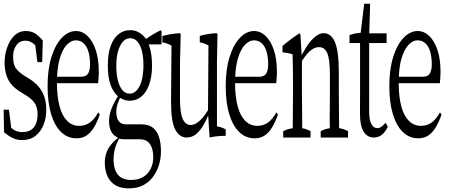

<svg xmlns="http://www.w3.org/2000/svg" viewBox="-21 -769 2490 1060"><path d="M1.5 -38.6Q0.5 -95.7 -1 -163.6H28.3Q34.7 -107.9 41 -62.5Q49.8 -55.7 57.1 -51.3Q77.1 -39.6 103.5 -39.6Q103.5 -40 104.5 -40Q131.8 -40 150.4 -52Q168.9 -64 177.7 -86.7Q186.5 -109.4 186.5 -136.7Q186.5 -176.8 169.7 -200.9Q152.8 -225.1 119.1 -244.6Q103 -254.4 86.9 -264.6Q61.5 -280.8 43 -302.2Q4.4 -345.7 4.4 -424.8Q4.4 -466.3 17.6 -503.9Q30.8 -545.4 57.1 -571.3Q83.5 -597.7 121.6 -597.7Q148.4 -597.7 171.4 -585.4Q193.8 -570.8 215.3 -544.9Q213.9 -481.9 211.9 -425.8H185.5Q179.7 -467.3 173.8 -519Q173.3 -514.6 172.4 -520.5Q147.9 -544.4 121.1 -544.4Q85.9 -544.4 68.4 -517.6Q51.3 -494.1 51.3 -456.1Q51.3 -414.6 66.2 -392.8Q81.1 -371.1 117.7 -348.1Q127.4 -341.3 139.2 -335Q173.3 -314 194.6 -287.6Q215.8 -261.2 225.1 -230.7Q234.4 -200.2 234.4 -162.6Q234.4 -117.7 219.2 -79.8Q204.1 -42 174.8 -18.8Q145.5 4.4 101.6 4.4Q73.2 4.4 50 -6.6Q26.9 -17.6 1.5 -38.6Z M397.9 -597.7Q433.6 -597.7 461.9 -570.6Q490.2 -543.5 507.3 -493.7Q524.4 -443.8 524.4 -371.6Q524.4 -351.6 522.9 -335.9Q521.5 -320.3 520.5 -309.6H293.5V-304.7Q293.9 -232.9 308.1 -180.9Q322.3 -128.9 349.9 -101.6Q377.4 -74.2 416 -74.2Q450.7 -74.2 477.1 -93.8Q501 -111.8 520.5 -147.5Q524.9 -146.5 529.8 -135.7Q516.1 -96.7 498.8 -67.4Q481.4 -38.1 458 -21.7Q434.6 -5.4 400.4 -5.4Q353 -5.4 317.1 -39.3Q281.2 -73.2 261.5 -137.9Q241.7 -202.6 241.7 -294.4Q241.7 -386.2 263.2 -454.8Q284.7 -523.4 320.6 -560.5Q356.4 -597.7 397.9 -597.7ZM294.4 -350.6V-345.2H425.3Q456.5 -345.2 466.8 -365.7Q476.1 -384.8 476.1 -412.6Q476.1 -454.6 467 -484.6Q458 -514.6 440.2 -530.5Q422.4 -546.4 397.2 -546.4Q372.1 -546.4 348.1 -522Q324.2 -497.6 308.6 -444.8Q297.4 -407.2 294.4 -350.6Z M697.8 -558.1Q673.8 -558.1 656.5 -537.8Q639.2 -517.6 630.1 -483.6Q621.1 -449.7 621.1 -405Q621.1 -360.4 629.6 -325.9Q638.2 -291.5 654.3 -271.7Q670.4 -252 694.8 -252Q719.2 -252 736.6 -273.2Q753.9 -294.4 762.5 -329.6Q771 -364.7 771 -408.9Q771 -453.1 762.7 -486.6Q754.4 -520 738 -539.1Q721.7 -558.1 697.8 -558.1ZM565.9 76.2Q580.1 33.7 625.5 -3.9Q628.4 -2.4 631.3 -8.8Q627.9 -6.8 624.5 -12.2Q581.1 -33.2 581.1 -101.6Q581.1 -130.9 592.3 -162.8Q603.5 -194.8 629.9 -237.8Q628.4 -238.8 627 -240.2Q604 -261.7 589.8 -299.3Q574.2 -342.8 574.2 -407.2Q574.2 -471.7 589.8 -514.9Q605.5 -558.1 633.8 -580.6Q662.1 -602.5 696.8 -602.5Q717.3 -602.5 734.1 -595.7Q751 -588.9 765.6 -576.2Q774.9 -567.9 782.2 -557.1Q783.7 -560.1 785.2 -553.7Q825.2 -582.5 864.7 -601.1Q868.2 -602.5 871.1 -593.8Q871.1 -563 871.1 -523.9H800.3Q801.3 -523.4 802.2 -517.1Q818.4 -471.7 818.4 -407.7Q818.4 -345.2 802.2 -301.3Q786.1 -257.3 758.5 -235.1Q731 -212.9 695.8 -212.9Q668.9 -212.9 646.5 -226.1Q644 -227.1 641.6 -228.5Q632.8 -209.5 628.9 -196.8Q621.1 -174.3 621.1 -153.3Q621.1 -118.2 634.3 -100.3Q647.5 -82.5 675.3 -82.5H760.3Q797.9 -82.5 821.3 -65.2Q844.7 -47.9 856.2 -14.4Q867.7 19 867.7 67.4Q867.7 106.4 856.2 142.8Q844.7 179.2 822.8 208.5Q800.8 237.8 767.8 254.4Q734.9 271 689.9 271Q645 271 615.7 253.4Q586.4 235.8 572 203.1Q557.6 170.4 557.6 129.9Q557.6 101.1 565.9 76.2ZM636.2 -3.4Q635.3 2.9 634.8 0Q617.2 32.2 610.4 65.4Q606 85.9 606 110.8Q606 150.4 617.7 176Q629.4 201.7 651.4 213.1Q673.3 224.6 701.7 224.6Q742.2 224.6 769.8 207.8Q797.4 190.9 811.3 162.1Q825.2 133.3 825.2 98.1Q825.2 55.7 808.1 28.3Q790.5 0 749.5 0H667.5Q652.8 0 636.2 -3.4Z M923.3 -208V-214.8Q924.3 -370.6 925.8 -517.1Q900.9 -531.2 875.5 -535.2Q875.5 -557.6 875.5 -570.3Q923.8 -583 971.7 -585.9Q974.1 -587.4 976.6 -578.6Q974.6 -506.8 972.7 -424.8Q972.7 -330.1 972.7 -225.6Q972.7 -146.5 987.3 -113.8Q1002 -79.1 1031.2 -79.1Q1048.8 -79.1 1065.9 -90.3Q1096.2 -109.9 1127.4 -160.6Q1128.4 -344.2 1129.9 -518.1Q1105 -531.7 1082 -535.2Q1082 -557.6 1082 -570.8Q1127.4 -583.5 1174.3 -585.9Q1176.8 -586.9 1179.7 -578.6Q1178.2 -506.8 1176.8 -424.8Q1176.8 -252.9 1176.8 -71.3Q1201.2 -67.9 1225.1 -54.7Q1225.1 -42 1225.1 -19Q1223.1 -19 1220.7 -19Q1178.7 -19 1136.2 -10.3Q1132.3 -74.7 1128.4 -129.9Q1124.5 -126.5 1120.6 -112.8Q1104.5 -78.6 1087.4 -56.2Q1067.9 -29.8 1048.6 -19.8Q1029.3 -9.8 1009.3 -9.8Q970.2 -9.8 946.8 -53Q923.3 -96.2 923.3 -208Z M1381.3 -597.7Q1417 -597.7 1445.3 -570.6Q1473.6 -543.5 1490.7 -493.7Q1507.8 -443.8 1507.8 -371.6Q1507.8 -351.6 1506.3 -335.9Q1504.9 -320.3 1503.9 -309.6H1276.9V-304.7Q1277.3 -232.9 1291.5 -180.9Q1305.7 -128.9 1333.3 -101.6Q1360.8 -74.2 1399.4 -74.2Q1434.1 -74.2 1460.4 -93.8Q1484.4 -111.8 1503.9 -147.5Q1508.3 -146.5 1513.2 -135.7Q1499.5 -96.7 1482.2 -67.4Q1464.8 -38.1 1441.4 -21.7Q1418 -5.4 1383.8 -5.4Q1336.4 -5.4 1300.5 -39.3Q1264.6 -73.2 1244.9 -137.9Q1225.1 -202.6 1225.1 -294.4Q1225.1 -386.2 1246.6 -454.8Q1268.1 -523.4 1304 -560.5Q1339.8 -597.7 1381.3 -597.7ZM1277.8 -350.6V-345.2H1408.7Q1439.9 -345.2 1450.2 -365.7Q1459.5 -384.8 1459.5 -412.6Q1459.5 -454.6 1450.4 -484.6Q1441.4 -514.6 1423.6 -530.5Q1405.8 -546.4 1380.6 -546.4Q1355.5 -546.4 1331.5 -522Q1307.6 -497.6 1292 -444.8Q1280.8 -407.2 1277.8 -350.6Z M1749.5 -44.9Q1773.9 -58.1 1799.8 -61V-64.9Q1799.8 -76.2 1799.8 -77.1V-77.6Q1799.3 -80.6 1799.3 -110.4Q1799.3 -137.7 1799.8 -170.4Q1800.3 -203.1 1800.3 -257.3Q1800.3 -313 1800.3 -358.9Q1800.3 -442.4 1786.1 -474.6Q1772 -508.8 1740.7 -508.8Q1724.1 -508.8 1708 -500Q1691.9 -491.2 1675.8 -472.7Q1662.1 -457.5 1646 -432.6Q1646 -349.6 1646 -257.3Q1646 -217.8 1647.5 -78.1Q1647.5 -76.2 1647.5 -64.9V-61Q1670.9 -57.6 1693.4 -44.9Q1693.4 -32.2 1693.4 -9.8H1542.5Q1542.5 -32.2 1542.5 -44.9Q1568.8 -58.1 1595.2 -61V-64.9Q1595.7 -166 1596.7 -257.3Q1596.7 -291 1596.7 -314.9Q1596.7 -348.1 1596.2 -372.8Q1595.7 -397.5 1595.5 -419.2Q1595.2 -440.9 1594.2 -468.8Q1566.4 -479 1538.6 -479.5Q1538.6 -502 1538.6 -515.1Q1585 -554.7 1631.3 -584.5Q1634.8 -585.9 1637.7 -577.1Q1641.1 -525.4 1644.5 -463.9Q1648.4 -476.1 1652.8 -479Q1666.5 -505.9 1682.6 -527.3Q1702.6 -554.2 1724.1 -570.1Q1745.6 -585.9 1765.6 -585.9Q1807.1 -585.9 1828.1 -536.6Q1849.6 -485.4 1849.6 -369.1Q1849.6 -318.4 1849.6 -257.3Q1849.6 -216.3 1851.1 -77.1Q1851.1 -75.7 1851.1 -64.9V-61.5Q1875.5 -58.1 1900.4 -44.9Q1900.4 -32.2 1900.4 -9.8H1749.5Q1749.5 -32.2 1749.5 -44.9Z M1966.8 -531.2H1908.7Q1908.7 -558.1 1908.7 -575.2Q1939.5 -586.4 1970.2 -587.9Q1980 -673.3 1989.7 -748.5H2022.5Q2020 -671.4 2017.6 -585H2113.3Q2113.3 -563 2113.3 -531.2H2017.1Q2017.1 -347.7 2017.1 -154.8Q2017.1 -107.9 2028.8 -85.4Q2041 -61.5 2061.5 -61.5Q2074.7 -61.5 2087.4 -71.3Q2097.2 -78.6 2106.9 -90.8Q2113.3 -84.5 2120.1 -68.4Q2111.3 -50.3 2099.4 -36.6Q2087.4 -22.9 2073.5 -16.4Q2059.6 -9.8 2042 -9.8Q2007.8 -9.8 1987.1 -41.5Q1966.3 -73.2 1966.3 -141.6Q1966.3 -197.3 1966.8 -243.2Q1966.8 -392.1 1966.8 -531.2Z M2284.7 -597.7Q2320.3 -597.7 2348.6 -570.6Q2377 -543.5 2394 -493.7Q2411.1 -443.8 2411.1 -371.6Q2411.1 -351.6 2409.7 -335.9Q2408.2 -320.3 2407.2 -309.6H2180.2V-304.7Q2180.7 -232.9 2194.8 -180.9Q2209 -128.9 2236.6 -101.6Q2264.2 -74.2 2302.7 -74.2Q2337.4 -74.2 2363.8 -93.8Q2387.7 -111.8 2407.2 -147.5Q2411.6 -146.5 2416.5 -135.7Q2402.8 -96.7 2385.5 -67.4Q2368.2 -38.1 2344.7 -21.7Q2321.3 -5.4 2287.1 -5.4Q2239.7 -5.4 2203.9 -39.3Q2168 -73.2 2148.2 -137.9Q2128.4 -202.6 2128.4 -294.4Q2128.4 -386.2 2149.9 -454.8Q2171.4 -523.4 2207.3 -560.5Q2243.2 -597.7 2284.7 -597.7ZM2181.2 -350.6V-345.2H2312Q2343.3 -345.2 2353.5 -365.7Q2362.8 -384.8 2362.8 -412.6Q2362.8 -454.6 2353.8 -484.6Q2344.7 -514.6 2326.9 -530.5Q2309.1 -546.4 2283.9 -546.4Q2258.8 -546.4 2234.9 -522Q2210.9 -497.6 2195.3 -444.8Q2184.1 -407.2 2181.2 -350.6Z"/></svg>

Font: Scarab Serif
Style: Condensed-Light
Weight: 300
Designer: John Roberts
Foundry: Scarab
Version: 1.0